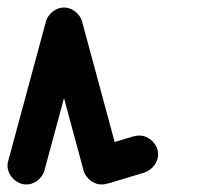

<svg xmlns="http://www.w3.org/2000/svg" viewBox="-20 -450 540 510"><path d="M0 -10Q0 3 7 14.5Q14 26 25.5 33Q37 40 50 40Q63 40 74.5 33Q86 26 93 14.5Q100 3 100 -10Q100 -23 93 -34.5Q86 -46 74.5 -53Q63 -60 50 -60Q37 -60 25.5 -53Q14 -46 7 -34.5Q0 -23 0 -10Z M2 -23 98 3 198 -367 102 -393Z M100 -380Q100 -367 107 -355.5Q114 -344 125.5 -337Q137 -330 150 -330Q163 -330 174.5 -337Q186 -344 193 -355.5Q200 -367 200 -380Q200 -393 193 -404.5Q186 -416 174.5 -423Q163 -430 150 -430Q137 -430 125.5 -423Q114 -416 107 -404.5Q100 -393 100 -380Z M198 -393 102 -367 202 3 298 -23Z M200 -10Q200 3 207 14.5Q214 26 225.5 33Q237 40 250 40Q263 40 274.5 33Q286 26 293 14.5Q300 3 300 -10Q300 -23 293 -34.5Q286 -46 274.5 -53Q263 -60 250 -60Q237 -60 225.5 -53Q214 -46 207 -34.5Q200 -23 200 -10Z M235 -58 265 38 365 8 335 -88Z M300 -40Q300 -27 307 -15.5Q314 -4 325.5 3Q337 10 350 10Q363 10 374.5 3Q386 -4 393 -15.5Q400 -27 400 -40Q400 -53 393 -64.5Q386 -76 374.5 -83Q363 -90 350 -90Q337 -90 325.5 -83Q314 -76 307 -64.5Q300 -53 300 -40Z"/></svg>

Font: Linefont
Style: Regular
Weight: 400
Monospace: yes
Version: Version 3.002;gftools[0.9.33]